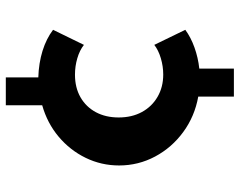

<svg xmlns="http://www.w3.org/2000/svg" viewBox="-100 -576 805 644"><g transform="rotate(-90 302.0 -253.5)"><path d="M300.5 129V9.5Q234 -2.5 181.8 -40.8Q129.5 -79 99.5 -135.2Q69.5 -191.5 69.5 -256Q69.5 -315.5 95 -368Q120.5 -420.5 166 -458.8Q211.5 -497 271.5 -514V-636H365V-527Q413 -525.5 454 -512.8Q495 -500 524.5 -477.5L474 -374Q455.5 -388.5 429 -396.2Q402.5 -404 374 -404Q330.5 -404 298.2 -385.5Q266 -367 248.2 -334Q230.5 -301 230.5 -257.5Q230.5 -213 248.8 -179.5Q267 -146 299.8 -127Q332.5 -108 374.5 -108Q402 -108 429 -116Q456 -124 474 -138L524.5 -34Q499.5 -15.5 465.2 -3.2Q431 9 394.5 13V129Z"/></g></svg>

Font: Spartan Thin
Style: Bold
Weight: 700
Version: Version 1.004